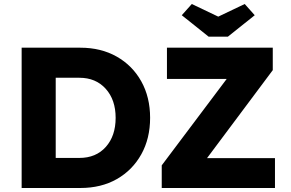

<svg xmlns="http://www.w3.org/2000/svg" viewBox="-20 -938 1450 958"><path d="M88 0V-700H381Q484 -700 562.5 -655.5Q641 -611 685 -532Q729 -453 729 -350Q729 -247 685 -168Q641 -89 563 -44.5Q485 0 381 0ZM376 -550H258V-150H376Q459 -150 508 -205Q557 -260 557 -350Q557 -440 507.5 -495Q458 -550 376 -550ZM787 0V-113L1111 -544H813V-700H1341V-588L1013 -149H1352V0ZM1021 -755 887 -862 937 -918 1069 -855 1201 -918 1251 -862 1117 -755Z"/></svg>

Font: Lexend Deca
Style: Bold
Weight: 700
Designer: Bonnie Shaver-Troup, Thomas Jockin
Foundry: Lexend
Version: Version 1.008; ttfautohint (v1.8.4.7-5d5b)